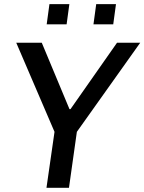

<svg xmlns="http://www.w3.org/2000/svg" viewBox="-20 -888 683 908"><path d="M199.8 0 237.8 -264.5 56.8 -686H177.5L308.5 -372H313.5L533.5 -686H643.2L343.5 -264.5L306.2 0ZM200.8 -772.8 213.8 -868.5H308L295 -772.8ZM422 -772.8 435 -868.5H528.5L515.5 -772.8Z"/></svg>

Font: Chivo Medium
Style: Italic
Weight: 500
Italic angle: -8.05°
Designer: Hector Gatti
Foundry: Omnibus-Type
Version: Version 2.002